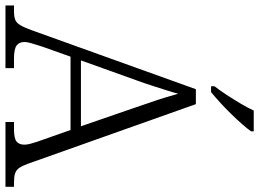

<svg xmlns="http://www.w3.org/2000/svg" viewBox="-148 -826 971 720"><g transform="rotate(90 338.0 -465.5)"><path d="M-2 0V-32H19Q40 -32 51.5 -36.5Q63 -41 71.5 -55Q80 -69 90 -96L312 -714H368L592 -83Q600 -61 608 -50.5Q616 -40 628 -36Q640 -32 661 -32H678V0H435V-32H463Q496 -32 508 -41.5Q520 -51 520 -71Q520 -80 517 -92Q514 -104 510 -116Q506 -128 503 -136L465 -244H190L153 -140Q150 -131 146 -118Q142 -105 138.5 -92.5Q135 -80 135 -71Q135 -51 148.5 -41.5Q162 -32 196 -32H233V0ZM204 -283H451L382 -483Q373 -511 362.5 -540.5Q352 -570 343.5 -598Q335 -626 329 -648Q324 -628 315.5 -602Q307 -576 298 -547.5Q289 -519 279 -492ZM301 -784Q316 -803 333 -829Q350 -855 366 -882Q382 -909 392 -931H470V-921Q461 -908 443.5 -888Q426 -868 404.5 -846Q383 -824 361.5 -804.5Q340 -785 323 -771H301Z"/></g></svg>

Font: Noto Serif Hebrew Light
Style: Regular
Weight: 300
Version: Version 2.003